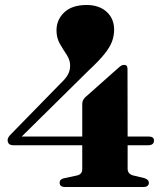

<svg xmlns="http://www.w3.org/2000/svg" viewBox="-20 -748 672 768"><path d="M309 -332Q309 -347 320.5 -358.5L453.5 -476.5Q461.5 -484 466.5 -486.2Q471.5 -488.5 476.5 -488.5Q490 -488.5 490 -472.5L490.5 -202H574Q596 -202 596 -186Q596 -167 572 -167H490.5V-73Q490.5 -52 513.5 -46L557.5 -35.5Q575.5 -29.5 575.5 -17.5Q575.5 0 553.5 0H241Q218.5 0 218.5 -17Q218.5 -31 236 -35L287.5 -46Q309 -50.5 309 -71.5V-167H34Q10.5 -167 10.5 -188Q10.5 -199 26.5 -214L221 -413Q241 -431.5 250.8 -448.2Q260.5 -465 260.5 -485.5Q260.5 -508 246.8 -528.8Q233 -549.5 219.5 -572.8Q206 -596 206 -626.5Q206 -669 237 -698.5Q268 -728 326.5 -728Q376.5 -728 406.5 -700.8Q436.5 -673.5 436.5 -629Q436.5 -606 428.5 -583.2Q420.5 -560.5 398.5 -532.8Q376.5 -505 334.5 -466L67 -202H309Z"/></svg>

Font: Fraunces 72pt
Style: Bold
Weight: 700
Version: Version 1.000;[b76b70a41]